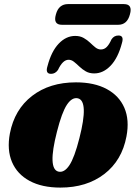

<svg xmlns="http://www.w3.org/2000/svg" viewBox="-20 -878 647 914"><path d="M341.5 -486Q429 -486 488 -454.2Q547 -422.5 572 -364.8Q597 -307 582 -228.5Q560.5 -114 476.5 -49.5Q392.5 15 267.5 15Q180 15 121 -16.8Q62 -48.5 37.2 -106.5Q12.5 -164.5 27 -242.5Q49 -357 132.8 -421.5Q216.5 -486 341.5 -486ZM258.5 -61Q286 -55 310.2 -91.2Q334.5 -127.5 358 -220.5Q403.5 -398 350.5 -410Q323 -416 298.8 -379.8Q274.5 -343.5 251 -250.5Q205.5 -73 258.5 -61ZM428.5 -528.5Q405.5 -528.5 388.5 -538.2Q371.5 -548 358 -561Q344.5 -574 332.2 -583.8Q320 -593.5 306.5 -593.5Q278.5 -593.5 256 -545Q243 -526.5 223 -526.5Q194.5 -526.5 206 -563Q224.5 -633.5 259.5 -670.2Q294.5 -707 338 -707Q361.5 -707 378.5 -697.2Q395.5 -687.5 408.8 -674.8Q422 -662 434.2 -652.2Q446.5 -642.5 460 -642.5Q476.5 -642.5 488.2 -654.5Q500 -666.5 511 -691Q523 -709 544 -709Q571.5 -709 560.5 -673Q542 -602.5 506.8 -565.5Q471.5 -528.5 428.5 -528.5ZM246 -809Q253 -835 267.8 -846.8Q282.5 -858.5 303 -858.5H570Q612.5 -858.5 598.5 -809.5Q585.5 -760 542.5 -760H275Q232 -760 246 -809Z"/></svg>

Font: Fraunces 9pt S000 Black
Style: Italic
Weight: 900
Italic angle: -16°
Version: Version 1.000; ttfautohint (v1.8.3)